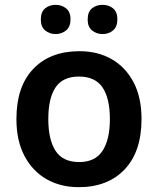

<svg xmlns="http://www.w3.org/2000/svg" viewBox="-20 -765 654 795"><path d="M566 -272Q566 -137 496 -63.5Q426 10 306 10Q231 10 173 -23Q115 -56 81.5 -119Q48 -182 48 -272Q48 -407 118 -480Q188 -553 309 -553Q385 -553 442.5 -520Q500 -487 533 -424.5Q566 -362 566 -272ZM180 -272Q180 -187 210 -140.5Q240 -94 308 -94Q374 -94 404.5 -140.5Q435 -187 435 -272Q435 -358 404.5 -403Q374 -448 307 -448Q240 -448 210 -403Q180 -358 180 -272ZM149 -684Q149 -716 167 -730.5Q185 -745 210 -745Q235 -745 253.5 -730.5Q272 -716 272 -685Q272 -654 253.5 -639Q235 -624 210 -624Q185 -624 167 -639Q149 -654 149 -684ZM343 -684Q343 -716 361 -730.5Q379 -745 404 -745Q430 -745 448 -730.5Q466 -716 466 -685Q466 -654 448 -639Q430 -624 405 -624Q379 -624 361 -639Q343 -654 343 -684Z"/></svg>

Font: Noto Sans Sora Sompeng SemiBold
Style: Regular
Weight: 600
Version: Version 2.101